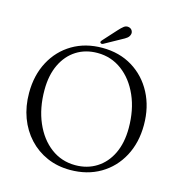

<svg xmlns="http://www.w3.org/2000/svg" viewBox="-126 -984 1045 1114"><g transform="rotate(15 396.5 -427.0)"><path d="M394.5 -715.5Q497.5 -715.5 575.8 -667.5Q654 -619.5 698 -535.8Q742 -452 742 -345Q742 -238.5 698 -156.5Q654 -74.5 575.8 -28.5Q497.5 17.5 394.5 17.5Q319 17.5 256 -10Q193 -37.5 146.8 -87.5Q100.5 -137.5 75.2 -205.2Q50 -273 50 -353.5Q50 -460 93.8 -541.8Q137.5 -623.5 215.2 -669.5Q293 -715.5 394.5 -715.5ZM661.5 -305Q661.5 -414 624.2 -498.5Q587 -583 522.2 -631.2Q457.5 -679.5 375 -679.5Q303 -679.5 248.2 -644.8Q193.5 -610 162.8 -545.8Q132 -481.5 132 -393Q132 -283.5 168.8 -198.5Q205.5 -113.5 269.8 -65.2Q334 -17 416.5 -17Q488.5 -17 544 -52Q599.5 -87 630.5 -151.5Q661.5 -216 661.5 -305ZM451 -835.5Q468 -854.5 481.5 -864.8Q495 -875 511.5 -871Q525 -867.5 531 -856.5Q537 -845.5 534 -834.5Q530.5 -820.5 518.8 -811.2Q507 -802 489 -793L391.5 -739Q381.5 -734 375.5 -740.5Q372 -744 373.8 -748Q375.5 -752 378.5 -755.5Z"/></g></svg>

Font: Fraunces 9pt Light
Style: Regular
Weight: 300
Version: Version 1.000;[0bf87f6ff]